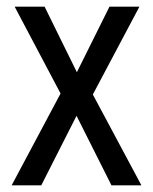

<svg xmlns="http://www.w3.org/2000/svg" viewBox="-20 -557 460 577"><path d="M162 -276 24 -537H114L211 -340L309 -537H399L259 -273L405 0H315L210 -209L104 0H15Z"/></svg>

Font: Noto Sans Hebrew Condensed
Style: Regular
Weight: 400
Width: 3
Designer: Monotype Design Team
Foundry: Monotype Imaging Inc.
Version: Version 2.004; ttfautohint (v1.8.4.7-5d5b)